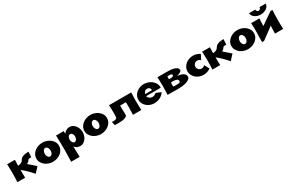

<svg xmlns="http://www.w3.org/2000/svg" viewBox="172 -1961 5371 3548"><g transform="rotate(-30 2857.5 -187.0)"><path d="M385 46Q327 -21 278 -68.5Q229 -116 177 -157Q177 -116 177.5 -72.5Q178 -29 180 10H14Q17 -35 18.5 -84.5Q20 -134 20 -180Q20 -226 18.5 -275.5Q17 -325 15 -371H181Q179 -330 178 -299Q177 -268 177 -246Q218 -248 247 -262.5Q276 -277 290 -305Q326 -376 474 -376L466 -259Q407 -268 392 -240Q374 -207 336 -193L354 -176Q369 -162 383 -150Q397 -138 411 -126L484 -62L385 46Z M776 -393Q819 -393 862 -379Q905 -365 939.5 -338.5Q974 -312 995.5 -274.5Q1017 -237 1017 -190Q1017 -142 995.5 -104.5Q974 -67 940 -40.5Q906 -14 862.5 0Q819 14 776 14Q732 14 689 0Q646 -14 612 -40.5Q578 -67 556.5 -104.5Q535 -142 535 -190Q535 -237 556.5 -274.5Q578 -312 612.5 -338.5Q647 -365 690 -379Q733 -393 776 -393ZM776 -281Q759 -281 747.5 -272Q736 -263 728 -249Q720 -235 716.5 -219Q713 -203 713 -190Q713 -176 716.5 -160Q720 -144 728 -130.5Q736 -117 747.5 -107.5Q759 -98 776 -98Q792 -98 804 -107.5Q816 -117 824 -130.5Q832 -144 835.5 -160Q839 -176 839 -190Q839 -203 835.5 -219Q832 -235 824 -249Q816 -263 804 -272Q792 -281 776 -281Z M1063 180Q1065 111 1067 43Q1069 -25 1069 -94Q1069 -166 1067 -236.5Q1065 -307 1063 -379H1227V-321Q1249 -353 1282.5 -373Q1316 -393 1355 -393Q1394 -393 1425 -374.5Q1456 -356 1477.5 -327Q1499 -298 1510.5 -262Q1522 -226 1522 -190Q1522 -154 1511 -118Q1500 -82 1478.5 -52.5Q1457 -23 1426 -4.5Q1395 14 1355 14Q1321 14 1291 -1.5Q1261 -17 1239 -43Q1239 14 1241 69Q1243 124 1245 180ZM1301 -102Q1316 -102 1327.5 -110.5Q1339 -119 1346.5 -132Q1354 -145 1357.5 -160Q1361 -175 1361 -188Q1361 -201 1357.5 -215.5Q1354 -230 1346.5 -243Q1339 -256 1327.5 -264.5Q1316 -273 1301 -273Q1286 -273 1274.5 -264.5Q1263 -256 1256 -243Q1249 -230 1245.5 -215Q1242 -200 1242 -188Q1242 -176 1245.5 -161Q1249 -146 1256 -133Q1263 -120 1274.5 -111Q1286 -102 1301 -102Z M1800 -393Q1843 -393 1886 -379Q1929 -365 1963.5 -338.5Q1998 -312 2019.5 -274.5Q2041 -237 2041 -190Q2041 -142 2019.5 -104.5Q1998 -67 1964 -40.5Q1930 -14 1886.5 0Q1843 14 1800 14Q1756 14 1713 0Q1670 -14 1636 -40.5Q1602 -67 1580.5 -104.5Q1559 -142 1559 -190Q1559 -237 1580.5 -274.5Q1602 -312 1636.5 -338.5Q1671 -365 1714 -379Q1757 -393 1800 -393ZM1800 -281Q1783 -281 1771.5 -272Q1760 -263 1752 -249Q1744 -235 1740.5 -219Q1737 -203 1737 -190Q1737 -176 1740.5 -160Q1744 -144 1752 -130.5Q1760 -117 1771.5 -107.5Q1783 -98 1800 -98Q1816 -98 1828 -107.5Q1840 -117 1848 -130.5Q1856 -144 1859.5 -160Q1863 -176 1863 -190Q1863 -203 1859.5 -219Q1856 -235 1848 -249Q1840 -263 1828 -272Q1816 -281 1800 -281Z M2664 -375Q2659 -282 2659 -188Q2659 -94 2664 0H2486Q2491 -91 2491 -165Q2491 -239 2489 -267H2366Q2364 -233 2364.5 -216.5Q2365 -200 2367 -158.5Q2369 -117 2369 -69Q2369 -46 2348.5 -33Q2328 -20 2298 -12.5Q2268 -5 2233 -3Q2198 -1 2170 -1Q2152 -1 2134.5 -1.5Q2117 -2 2099 -3L2083 -81Q2097 -78 2115 -78Q2149 -78 2170 -88Q2191 -98 2194 -118L2196 -188Q2196 -300 2191 -375Z M2869 -177Q2872 -161 2881.5 -147.5Q2891 -134 2904 -124.5Q2917 -115 2932.5 -110Q2948 -105 2964 -105Q2987 -105 3010 -115.5Q3033 -126 3049 -143L3154 -98Q3120 -44 3061.5 -15Q3003 14 2940 14Q2897 14 2855.5 -0.5Q2814 -15 2782 -42Q2750 -69 2730 -106.5Q2710 -144 2710 -190Q2710 -236 2730 -273.5Q2750 -311 2782.5 -337.5Q2815 -364 2856 -378.5Q2897 -393 2940 -393Q2982 -393 3025 -378.5Q3068 -364 3102.5 -338Q3137 -312 3159 -274Q3181 -236 3181 -190L3180 -177ZM3019 -219V-221Q3019 -250 3000 -269Q2981 -288 2952 -288Q2921 -288 2900 -268Q2879 -248 2872 -219Z M3550 -216Q3586 -211 3617 -202.5Q3648 -194 3671 -181Q3694 -168 3706.5 -150Q3719 -132 3719 -107Q3719 -75 3692 -53.5Q3665 -32 3624.5 -19.5Q3584 -7 3536.5 -2Q3489 3 3447 3Q3391 3 3336 2Q3281 1 3225 1Q3230 -92 3230 -186Q3230 -281 3225 -375H3417Q3456 -375 3498 -372Q3540 -369 3575.5 -358.5Q3611 -348 3633.5 -330Q3656 -312 3656 -281Q3656 -268 3646 -257.5Q3636 -247 3621 -239Q3606 -231 3587 -225Q3568 -219 3550 -216ZM3390 -127Q3390 -108 3391 -81Q3406 -78 3420.5 -77Q3435 -76 3450 -76Q3489 -76 3515.5 -80.5Q3542 -85 3542 -111Q3542 -142 3514.5 -155Q3487 -168 3437 -168Q3411 -168 3390 -165ZM3491 -269Q3491 -288 3474 -293.5Q3457 -299 3424 -299Q3407 -299 3391 -296L3390 -240Q3398 -238 3407 -237Q3416 -236 3425 -236Q3451 -236 3471 -244Q3491 -252 3491 -269Z M3989 -393Q4028 -393 4065.5 -381.5Q4103 -370 4135 -347L4081 -242Q4069 -257 4051.5 -266Q4034 -275 4014 -275Q3996 -275 3980.5 -268.5Q3965 -262 3953.5 -250.5Q3942 -239 3935 -223.5Q3928 -208 3928 -190Q3928 -172 3935 -156.5Q3942 -141 3953.5 -129.5Q3965 -118 3980.5 -111.5Q3996 -105 4014 -105Q4034 -105 4052 -113.5Q4070 -122 4082 -138L4139 -35Q4107 -11 4068 1.5Q4029 14 3989 14Q3946 14 3904.5 -0.5Q3863 -15 3831 -42Q3799 -69 3779 -106.5Q3759 -144 3759 -190Q3759 -236 3779 -273.5Q3799 -311 3831.5 -337.5Q3864 -364 3905 -378.5Q3946 -393 3989 -393Z M4546 46Q4488 -21 4439 -68.5Q4390 -116 4338 -157Q4338 -116 4338.5 -72.5Q4339 -29 4341 10H4175Q4178 -35 4179.5 -84.5Q4181 -134 4181 -180Q4181 -226 4179.5 -275.5Q4178 -325 4176 -371H4342Q4340 -330 4339 -299Q4338 -268 4338 -246Q4379 -248 4408 -262.5Q4437 -277 4451 -305Q4487 -376 4635 -376L4627 -259Q4568 -268 4553 -240Q4535 -207 4497 -193L4515 -176Q4530 -162 4544 -150Q4558 -138 4572 -126L4645 -62L4546 46Z M4937 -393Q4980 -393 5023 -379Q5066 -365 5100.5 -338.5Q5135 -312 5156.5 -274.5Q5178 -237 5178 -190Q5178 -142 5156.5 -104.5Q5135 -67 5101 -40.5Q5067 -14 5023.5 0Q4980 14 4937 14Q4893 14 4850 0Q4807 -14 4773 -40.5Q4739 -67 4717.5 -104.5Q4696 -142 4696 -190Q4696 -237 4717.5 -274.5Q4739 -312 4773.5 -338.5Q4808 -365 4851 -379Q4894 -393 4937 -393ZM4937 -281Q4920 -281 4908.5 -272Q4897 -263 4889 -249Q4881 -235 4877.5 -219Q4874 -203 4874 -190Q4874 -176 4877.5 -160Q4881 -144 4889 -130.5Q4897 -117 4908.5 -107.5Q4920 -98 4937 -98Q4953 -98 4965 -107.5Q4977 -117 4985 -130.5Q4993 -144 4996.5 -160Q5000 -176 5000 -190Q5000 -203 4996.5 -219Q4993 -235 4985 -249Q4977 -263 4965 -272Q4953 -281 4937 -281Z M5414 -554Q5414 -546 5416.5 -537.5Q5419 -529 5424.5 -521.5Q5430 -514 5438.5 -509Q5447 -504 5460 -504Q5473 -504 5481.5 -509Q5490 -514 5496 -521.5Q5502 -529 5504.5 -537.5Q5507 -546 5507 -554H5637Q5637 -523 5621.5 -499Q5606 -475 5580.5 -458Q5555 -441 5523 -432Q5491 -423 5460 -423Q5428 -423 5396.5 -432Q5365 -441 5339.5 -458Q5314 -475 5298.5 -499Q5283 -523 5283 -554ZM5687 -390Q5683 -330 5681.5 -270.5Q5680 -211 5680 -151Q5680 -109 5681 -68.5Q5682 -28 5684 13H5509Q5514 -85 5514 -153L5267 29H5223Q5228 -74 5228 -178Q5228 -227 5227.5 -276Q5227 -325 5223 -375H5400Q5397 -329 5395 -284Q5393 -239 5393 -216L5645 -390Z"/></g></svg>

Font: CAT Rhythmus
Style: Regular
Weight: 400
Designer: Peter Wiegel nach alter Vorlage
Foundry: Peter Wiegel
Version: 1.000